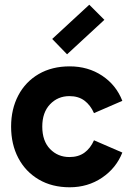

<svg xmlns="http://www.w3.org/2000/svg" viewBox="-20 -781 550 813"><path d="M275 12Q200 12 144 -21Q88 -54 57.5 -112Q27 -170 27 -245Q27 -319 57.5 -377Q88 -435 144 -467.5Q200 -500 275 -500Q353 -500 412.5 -460.5Q472 -421 498 -354L378 -302Q363 -336 337.5 -355Q312 -374 274 -374Q225 -374 192 -339.5Q159 -305 159 -245Q159 -184 192 -150Q225 -116 274 -116Q312 -116 337.5 -134.5Q363 -153 378 -187L498 -135Q472 -69 412 -28.5Q352 12 275 12ZM264 -551 201 -616 358 -761 422 -697Z"/></svg>

Font: Gabarito SemiBold
Style: Regular
Weight: 600
Designer: Leandro Assis / Alvaro Franca / Felipe Casaprima
Foundry: Naipe Foundry
Version: Version 1.000